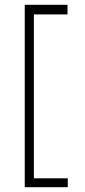

<svg xmlns="http://www.w3.org/2000/svg" viewBox="-20 -690 353 799"><path d="M83 89V-670H261V-630H121V52H262V89Z"/></svg>

Font: Inconsolata ExtraCondensed Light
Style: Regular
Weight: 300
Width: 2
Monospace: yes
Designer: Raph Levien, Cyreal, Brenton Simpson
Foundry: Raph Levien, Cyreal, Google
Version: Version 3.100; ttfautohint (v1.8.4.7-5d5b)